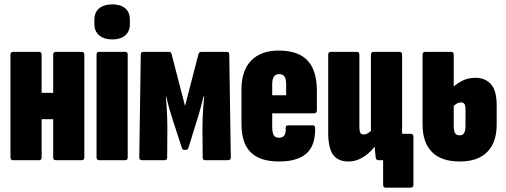

<svg xmlns="http://www.w3.org/2000/svg" viewBox="-20 -735 2320 881"><path d="M236 0Q224 0 224 -13V-484Q224 -497 236 -497H355Q367 -497 367 -484V-13Q367 0 355 0ZM40 0Q28 0 28 -13V-484Q28 -497 40 -497H159Q171 -497 171 -484V-13Q171 0 159 0ZM148 -188V-309H243V-188Z M434 0Q423 0 423 -13V-485Q423 -497 434 -497H555Q566 -497 566 -485V-13Q566 0 555 0ZM495 -554Q458 -554 435.5 -572.5Q413 -591 413 -625V-644Q413 -679 435.5 -697Q458 -715 495 -715Q533 -715 554.5 -697Q576 -679 576 -644V-625Q576 -591 554.5 -572.5Q533 -554 495 -554Z M631 0Q619 0 619 -13L626 -485Q626 -497 638 -497H755Q764 -497 767 -488L829 -249L891 -488Q894 -497 904 -497H1021Q1032 -497 1032 -485L1039 -13Q1039 0 1027 0H922Q910 0 910 -12L909 -147Q909 -171 910 -196.5Q911 -222 913 -247Q915 -272 917 -292H914Q907 -265 900 -238.5Q893 -212 885 -187L845 -58Q843 -52 840 -49.5Q837 -47 829 -47Q821 -47 818.5 -49.5Q816 -52 814 -58L772 -187Q764 -211 756.5 -238Q749 -265 743 -292H741Q743 -272 744.5 -247.5Q746 -223 747 -197Q748 -171 748 -148L747 -13Q747 0 736 0Z M1260 6Q1173 6 1130.5 -36Q1088 -78 1088 -167V-325Q1088 -411 1132.5 -457Q1177 -503 1259 -503Q1348 -503 1391 -457.5Q1434 -412 1434 -317V-229Q1434 -215 1421 -215H1229V-155Q1229 -126 1236 -114.5Q1243 -103 1260 -103Q1277 -103 1284.5 -113.5Q1292 -124 1291 -148Q1291 -160 1302 -160H1414Q1426 -160 1426 -148Q1428 -69 1387 -31.5Q1346 6 1260 6ZM1229 -298H1293V-348Q1293 -372 1285.5 -383.5Q1278 -395 1261 -395Q1245 -395 1237 -383.5Q1229 -372 1229 -348Z M1750 126Q1738 126 1738 113V0H1728L1824 -121H1865Q1877 -121 1877 -108V113Q1877 126 1865 126ZM1580 6Q1530 6 1508 -25.5Q1486 -57 1486 -126V-484Q1486 -497 1498 -497H1617Q1629 -497 1629 -484V-154Q1629 -133 1633.5 -125.5Q1638 -118 1649 -118Q1659 -118 1669.5 -124.5Q1680 -131 1689 -142L1712 -81Q1688 -42 1652.5 -18Q1617 6 1580 6ZM1717 0Q1706 0 1704 -11Q1702 -27 1700 -51.5Q1698 -76 1698 -94L1682 -128V-484Q1682 -497 1695 -497H1813Q1825 -497 1825 -484V-130Q1825 -97 1825.5 -67Q1826 -37 1828 -14Q1830 0 1818 0Z M2090 6Q2004 6 1961.5 -38Q1919 -82 1919 -163V-484Q1919 -497 1931 -497H2050Q2062 -497 2062 -484V-159Q2062 -136 2067.5 -125Q2073 -114 2089 -114Q2104 -114 2110 -125Q2116 -136 2116 -159V-232Q2116 -251 2111 -258Q2106 -265 2095 -265Q2083 -265 2072.5 -257.5Q2062 -250 2053 -240L2051 -328Q2067 -345 2095.5 -361.5Q2124 -378 2162 -378Q2206 -378 2232.5 -349Q2259 -320 2259 -253V-163Q2259 -82 2216 -38Q2173 6 2090 6Z"/></svg>

Font: Sofia Sans Extra Condensed Black
Style: Regular
Weight: 900
Designer: Botio Nikoltchev, Ani Petrova
Foundry: lettersoup
Version: Version 4.101